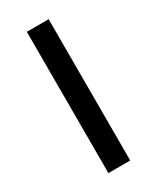

<svg xmlns="http://www.w3.org/2000/svg" viewBox="-146 -585 518 632"><g transform="rotate(-30 112.5 -268.5)"><path d="M154 0V-537H71V0Z"/></g></svg>

Font: Noto Sans Telugu Condensed
Style: Regular
Weight: 400
Width: 3
Designer: Jelle Bosma - Monotype Design Team
Foundry: Monotype Imaging Inc.
Version: Version 2.005